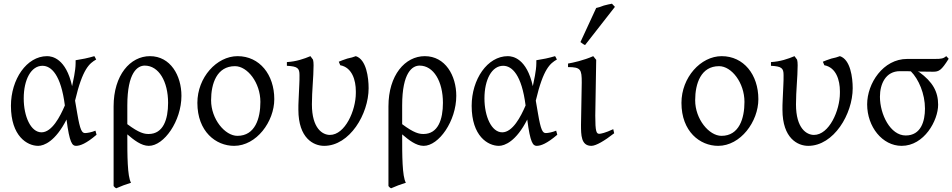

<svg xmlns="http://www.w3.org/2000/svg" viewBox="-20 -772 5139 1036"><path d="M108 -241C108 -343 148 -417 209 -417C257 -417 309 -368 330 -203C304 -142 260 -58 204 -58C146 -58 108 -144 108 -241ZM489 -469C474 -464 455 -460 438 -456L388 -447V-432C388 -389 374 -333 369 -307C336 -457 261 -469 234 -469C124 -469 39 -344 39 -201C39 -37 127 15 186 15C217 15 279 -9 339 -127C355 -1 370 15 390 15C412 15 445 3 501 -45C497 -60 497 -58 495 -67C474 -58 450 -54 439 -54C422 -54 412 -70 397 -159L385 -229C426 -403 463 -430 499 -451C494 -458 496 -459 489 -469Z M761 -418C837 -418 887 -332 887 -217C887 -128 861 -49 782 -49C759 -49 731 -54 667 -102V-203C667 -383 723 -418 761 -418ZM789 -469C683 -469 593 -367 593 -198V232C599 239 601 241 607 244L646 228L687 214C667 181 667 62 667 -35V-47C702 -17 742 15 783 15C865 15 959 -119 959 -255C959 -364 900 -469 789 -469Z M1261 -39C1194 -39 1119 -129 1119 -231C1119 -321 1150 -415 1248 -415C1315 -415 1385 -326 1385 -222C1385 -134 1357 -39 1261 -39ZM1262 -469C1149 -469 1045 -354 1045 -217C1045 -62 1145 15 1243 15C1364 15 1460 -116 1460 -237C1460 -369 1381 -469 1262 -469Z M1900 -469C1894 -467 1887 -465 1879 -462L1854 -456C1835 -450 1817 -443 1808 -439L1816 -420C1880 -408 1900 -339 1900 -280V-270C1900 -176 1842 -44 1760 -44C1721 -44 1663 -78 1663 -209C1663 -283 1672 -356 1672 -420C1672 -432 1671 -443 1669 -450L1655 -469C1619 -454 1579 -440 1528 -437V-417C1586 -414 1596 -404 1596 -367C1596 -349 1596 -332 1595 -317L1591 -228C1590 -213 1590 -197 1590 -180C1590 -25 1673 15 1729 15C1867 15 1969 -157 1969 -296C1969 -353 1957 -451 1900 -469Z M2244 -418C2320 -418 2370 -332 2370 -217C2370 -128 2344 -49 2265 -49C2242 -49 2214 -54 2150 -102V-203C2150 -383 2206 -418 2244 -418ZM2272 -469C2166 -469 2076 -367 2076 -198V232C2082 239 2084 241 2090 244L2129 228L2170 214C2150 181 2150 62 2150 -35V-47C2185 -17 2225 15 2266 15C2348 15 2442 -119 2442 -255C2442 -364 2383 -469 2272 -469Z M2594 -241C2594 -343 2634 -417 2695 -417C2743 -417 2795 -368 2816 -203C2790 -142 2746 -58 2690 -58C2632 -58 2594 -144 2594 -241ZM2975 -469C2960 -464 2941 -460 2924 -456L2874 -447V-432C2874 -389 2860 -333 2855 -307C2822 -457 2747 -469 2720 -469C2610 -469 2525 -344 2525 -201C2525 -37 2613 15 2672 15C2703 15 2765 -9 2825 -127C2841 -1 2856 15 2876 15C2898 15 2931 3 2987 -45C2983 -60 2983 -58 2981 -67C2960 -58 2936 -54 2925 -54C2908 -54 2898 -70 2883 -159L2871 -229C2912 -403 2949 -430 2985 -451C2980 -458 2982 -459 2975 -469Z M3294 -53 3289 -75C3247 -55 3221 -50 3214 -50C3198 -50 3192 -61 3192 -148L3197 -449L3181 -469C3129 -446 3073 -434 3045 -429V-410C3114 -410 3119 -397 3119 -327L3115 -99C3115 -44 3115 15 3171 15C3196 15 3243 -13 3294 -53ZM3137 -529 3298 -735 3282 -752C3273 -750 3273 -750 3262 -748L3238 -742L3216 -734C3209 -732 3202 -730 3197 -729L3112 -545C3120 -540 3129 -531 3137 -529Z M3873 -39C3806 -39 3731 -129 3731 -231C3731 -321 3762 -415 3860 -415C3927 -415 3997 -326 3997 -222C3997 -134 3969 -39 3873 -39ZM3874 -469C3761 -469 3657 -354 3657 -217C3657 -62 3757 15 3855 15C3976 15 4072 -116 4072 -237C4072 -369 3993 -469 3874 -469Z M4512 -469C4506 -467 4499 -465 4491 -462L4466 -456C4447 -450 4429 -443 4420 -439L4428 -420C4492 -408 4512 -339 4512 -280V-270C4512 -176 4454 -44 4372 -44C4333 -44 4275 -78 4275 -209C4275 -283 4284 -356 4284 -420C4284 -432 4283 -443 4281 -450L4267 -469C4231 -454 4191 -440 4140 -437V-417C4198 -414 4208 -404 4208 -367C4208 -349 4208 -332 4207 -317L4203 -228C4202 -213 4202 -197 4202 -180C4202 -25 4285 15 4341 15C4479 15 4581 -157 4581 -296C4581 -353 4569 -451 4512 -469Z M4867 -41C4784 -41 4728 -155 4728 -250C4728 -319 4759 -388 4836 -388H4860C4870 -388 4882 -388 4895 -387C4937 -345 4971 -266 4971 -186C4971 -119 4950 -41 4867 -41ZM5099 -455 5086 -469C5070 -456 5060 -454 5024 -454H4875C4745 -454 4659 -322 4659 -209C4659 -88 4741 15 4845 15C4967 15 5042 -122 5042 -207C5042 -277 5013 -330 4940 -383C4938 -384 4935 -385 4932 -386C4973 -386 4981 -385 5014 -385C5046 -385 5059 -391 5099 -455Z"/></svg>

Font: Temporarium
Style: Regular
Weight: 400
Version: Version 1.1